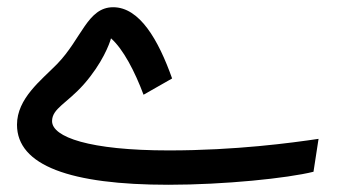

<svg xmlns="http://www.w3.org/2000/svg" viewBox="-20 -490 932 531"><path d="M446 21C600 21 775 3 847 -15L861 -106C787 -95 632 -74 447 -74C227 -74 124 -111 124 -155C124 -190 165 -204 212 -257C263 -315 283 -369 287 -384C321 -354 353 -292 377 -228L456 -273C418 -380 366 -470 293 -470C222 -470 206 -383 138 -313C94 -268 27 -218 27 -145C27 -32 175 21 446 21Z"/></svg>

Font: Noto Sans Arabic SemCond Med
Style: Regular
Weight: 500
Width: 4
Designer: Monotype Design Team, Nadine Chahine, Nizar Qandah and Khaled Hosny
Foundry: Monotype Imaging Inc.
Version: Version 2.012